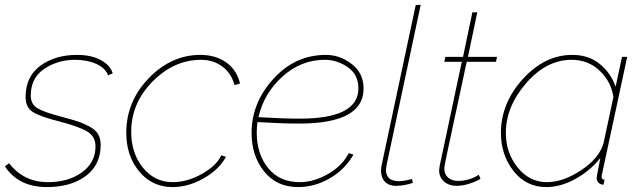

<svg xmlns="http://www.w3.org/2000/svg" viewBox="-32 -750 2604 780"><path d="M-12 -74 5 -87Q64 -10 163 -10Q246 -10 301 -50Q356 -90 356 -155Q356 -196 322 -216Q288 -236 208 -257Q132 -276 102 -294.5Q72 -313 72 -356Q72 -439 132 -483Q192 -527 281 -527Q339 -527 377.5 -506Q416 -485 426 -452L407 -444Q396 -474 359 -490.5Q322 -507 273 -507Q202 -507 147.5 -470Q93 -433 93 -362Q93 -327 119 -311Q145 -295 213 -277Q258 -265 281.5 -257.5Q305 -250 330.5 -236.5Q356 -223 366.5 -205Q377 -187 377 -162Q377 -80 316.5 -35Q256 10 159 10Q43 10 -12 -74Z M481 -210Q481 -338 572.5 -432.5Q664 -527 782 -527Q844 -527 887 -496.5Q930 -466 943 -411L921 -404Q908 -452 871.5 -479.5Q835 -507 785 -507Q675 -507 588 -419Q501 -331 501 -214Q501 -128 548.5 -69Q596 -10 670 -10Q728 -10 787.5 -43Q847 -76 867 -119L886 -113Q858 -61 795.5 -25.5Q733 10 669 10Q586 10 533.5 -53.5Q481 -117 481 -210Z M1183 -248Q1115 -248 1014 -254Q1011 -233 1011 -211Q1011 -125 1057 -67.5Q1103 -10 1186 -10Q1242 -10 1299.5 -42.5Q1357 -75 1385 -128L1404 -122Q1370 -62 1308.5 -26Q1247 10 1179 10Q1092 10 1041 -53.5Q990 -117 990 -210Q990 -332 1078.5 -429.5Q1167 -527 1292 -527Q1349 -527 1397 -490Q1445 -453 1445 -390Q1445 -248 1183 -248ZM1287 -507Q1191 -507 1115.5 -439Q1040 -371 1018 -274Q1118 -268 1186 -268Q1424 -268 1424 -391Q1424 -447 1381 -477Q1338 -507 1287 -507Z M1516 -56Q1516 -69 1518 -77L1657 -730H1677L1538 -77Q1536 -65 1536 -61Q1536 -14 1588 -14Q1611 -14 1642 -23L1645 -7Q1609 5 1576 5Q1548 5 1532 -11.5Q1516 -28 1516 -56Z M1752 -58Q1752 -63 1754 -75L1844 -499H1773L1777 -519H1849L1887 -700H1907L1869 -519H1987L1983 -499H1864L1784 -126Q1773 -75 1773 -66Q1773 -42 1788.5 -28.5Q1804 -15 1828 -15Q1875 -15 1913 -40L1920 -24Q1918 -22 1906.5 -16Q1895 -10 1870.5 -2.5Q1846 5 1823 5Q1792 5 1772 -12.5Q1752 -30 1752 -58Z M2003 -210Q2003 -331 2092 -429Q2181 -527 2293 -527Q2359 -527 2404 -490.5Q2449 -454 2469 -398L2495 -519H2516L2414 -44Q2412 -38 2412 -32Q2412 -20 2424 -20L2420 0Q2414 0 2411 -1Q2392 -7 2392 -29Q2392 -33 2407 -108Q2364 -55 2304.5 -22.5Q2245 10 2188 10Q2105 10 2054 -55.5Q2003 -121 2003 -210ZM2420 -169 2460 -356Q2451 -418 2404.5 -462.5Q2358 -507 2290 -507Q2188 -507 2105.5 -412Q2023 -317 2023 -210Q2023 -129 2071 -69.5Q2119 -10 2190 -10Q2256 -10 2329.5 -59Q2403 -108 2420 -169Z"/></svg>

Font: Raleway-v4020 Thin
Style: Italic
Weight: 250
Italic angle: -12°
Designer: Matt McInerney, Pablo Impallari, Rodrigo Fuenzalida
Foundry: Matt McInerney, Pablo Impallari, Rodrigo Fuenzalida
Version: Version 4.020;PS 004.020;hotconv 1.0.88;makeotf.lib2.5.64775